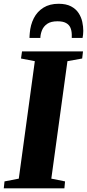

<svg xmlns="http://www.w3.org/2000/svg" viewBox="-36 -1022 472 1042"><path d="M-15.5 0 -11.5 -37.5 66 -52.5 153 -690 78 -704.5 83.5 -743H414.5L410 -704.5L330 -690L242.5 -52.5L317 -37.5L313.5 0ZM282 -1001.5Q323 -1001.5 349.5 -987.5Q376 -973.5 390.5 -951.2Q405 -929 410.5 -903.5Q416 -878 416 -854.5Q416 -844 414.8 -834Q413.5 -824 412 -816H353.5Q353.5 -820 353.5 -824.8Q353.5 -829.5 353.5 -834.5Q353 -856 346 -872Q339 -888 322.2 -897.2Q305.5 -906.5 276 -906.5Q240.5 -906.5 220.5 -892.8Q200.5 -879 192 -858Q183.5 -837 183 -816H124Q124 -823 124.5 -829Q125 -835 125.5 -841.5Q129 -887 147.5 -923.2Q166 -959.5 199.8 -980.5Q233.5 -1001.5 282 -1001.5Z"/></svg>

Font: Merriweather 72pt Black
Style: Italic
Weight: 900
Italic angle: -7.8°
Version: Version 2.101